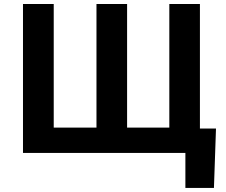

<svg xmlns="http://www.w3.org/2000/svg" viewBox="-20 -747 1105 938"><path d="M1035.2 -119H956.7V-727.3H807.2V-123.6H600.9V-727.3H451.3V-123.6H242.5V-727.3H92.3V0H885.7V171.2H1025.2Z"/></svg>

Font: Margiela Sans
Style: Bold
Weight: 700
Designer: Stefan Endress, Andreas Faust
Version: Version 1.100;FEAKit 1.0